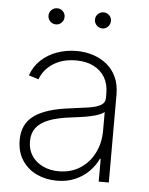

<svg xmlns="http://www.w3.org/2000/svg" viewBox="-53 -769 639 824"><g transform="rotate(5 266.5 -357.5)"><path d="M222.7 11.7Q175.3 11.7 135.7 -6.8Q96.2 -25.4 72.5 -61.5Q48.8 -97.7 48.8 -148.9Q48.8 -183.1 61 -209.2Q73.2 -235.4 98.6 -253.9Q124 -272.5 163.6 -284.7Q203.1 -296.9 257.3 -303.2Q299.8 -308.6 332.3 -313.5Q364.7 -318.4 383.3 -328.9Q401.9 -339.4 401.9 -359.9V-381.3Q401.9 -420.4 384.8 -449.2Q367.7 -478 335.9 -493.9Q304.2 -509.8 260.3 -509.8Q220.7 -509.8 189.7 -497.6Q158.7 -485.4 137.5 -463.9Q116.2 -442.4 106.4 -415L64 -428.2Q78.1 -468.3 107.4 -495.4Q136.7 -522.5 176.3 -536.4Q215.8 -550.3 259.3 -550.3Q296.9 -550.3 330.3 -539.6Q363.8 -528.8 389.9 -507.6Q416 -486.3 430.9 -454.1Q445.8 -421.9 445.8 -378.4V0H402.3V-98.1H398.9Q384.8 -67.4 359.6 -42.5Q334.5 -17.6 300 -2.9Q265.6 11.7 222.7 11.7ZM227.5 -29.3Q278.3 -29.3 317.6 -53.7Q356.9 -78.1 379.4 -121.6Q401.9 -165 401.9 -219.7V-299.8Q393.1 -292.5 378.2 -286.9Q363.3 -281.2 344 -277.1Q324.7 -272.9 303.5 -269.8Q282.2 -266.6 261.2 -264.2Q202.1 -257.3 165 -242.7Q127.9 -228 110.6 -204.6Q93.3 -181.2 93.3 -147.5Q93.3 -110.8 110.8 -84.5Q128.4 -58.1 158.9 -43.7Q189.5 -29.3 227.5 -29.3ZM360.4 -656.2Q346.2 -656.2 335.9 -666.5Q325.7 -676.8 325.7 -691.4Q325.7 -705.6 335.9 -715.6Q346.2 -725.6 360.4 -725.6Q374.5 -725.6 384.5 -715.6Q394.5 -705.6 394.5 -691.4Q394.5 -676.8 384.5 -666.5Q374.5 -656.2 360.4 -656.2ZM160.6 -656.2Q146 -656.2 135.7 -666.5Q125.5 -676.8 125.5 -691.4Q125.5 -705.6 135.7 -715.6Q146 -725.6 160.6 -725.6Q174.8 -725.6 184.8 -715.6Q194.8 -705.6 194.8 -691.4Q194.8 -676.8 184.8 -666.5Q174.8 -656.2 160.6 -656.2Z"/></g></svg>

Font: Inter 16pt ExtraLight
Style: Regular
Weight: 250
Version: Version 4.001;git-66647c0bb